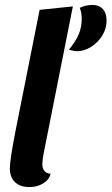

<svg xmlns="http://www.w3.org/2000/svg" viewBox="-20 -740 453 780"><path d="M356 -720Q382 -720 397.5 -703.5Q413 -687 413 -656Q413 -624 395.5 -595.5Q378 -567 350 -549.5Q322 -532 292 -532Q282 -532 260 -538Q287 -571 299.5 -600Q312 -629 312 -664Q312 -689 304 -708Q312 -713 327 -716.5Q342 -720 356 -720ZM152 -73Q152 -56 160.5 -45.5Q169 -35 186 -34Q178 -8 154 6Q130 20 99 20Q62 20 41 0Q20 -20 20 -56Q20 -90 43 -208L141 -700L276 -714L157 -115Q152 -88 152 -73Z"/></svg>

Font: Sansita Medium Italic
Style: Regular
Weight: 500
Italic angle: -11°
Designer: Pablo Cosgaya
Foundry: Omnibus-Type
Version: Version 1.006